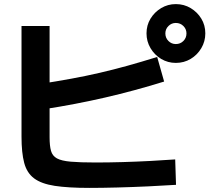

<svg xmlns="http://www.w3.org/2000/svg" viewBox="-20 -875 1040 937"><path d="M417 42Q312 42 247 32Q182 22 146.5 -4.5Q111 -31 98 -80.5Q85 -130 85 -208V-748H222V-205Q222 -163 229 -138.5Q236 -114 258 -102Q280 -90 325 -86Q370 -82 446 -82Q510 -82 578.5 -84Q647 -86 713.5 -89.5Q780 -93 835 -97L839 27Q779 31 703.5 34.5Q628 38 552.5 40Q477 42 417 42ZM174 -465Q257 -478 328 -491Q399 -504 466 -519.5Q533 -535 601.5 -554Q670 -573 747 -597L781 -477Q636 -432 493 -399Q350 -366 195 -342ZM838 -568Q799 -568 766.5 -587.5Q734 -607 714.5 -640Q695 -673 695 -712Q695 -752 714.5 -784Q734 -816 766.5 -835.5Q799 -855 838 -855Q878 -855 910.5 -835.5Q943 -816 962.5 -784Q982 -752 982 -712Q982 -673 962.5 -640Q943 -607 910.5 -587.5Q878 -568 838 -568ZM838 -660Q860 -660 875 -675Q890 -690 890 -712Q890 -733 875 -748Q860 -763 838 -763Q817 -763 802 -748Q787 -733 787 -712Q787 -690 802 -675Q817 -660 838 -660Z"/></svg>

Font: M PLUS 1 Code
Style: Bold
Weight: 700
Designer: Coji Morishita
Foundry: UNDERFOREST DESIGN
Version: Version 1.002